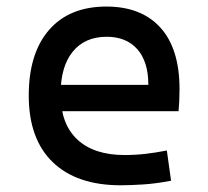

<svg xmlns="http://www.w3.org/2000/svg" viewBox="-20 -547 626 577"><path d="M342.8 9.8Q210.4 9.8 138.4 -59.8Q66.4 -129.4 66.4 -259.8Q66.4 -386.7 127.4 -457Q188.5 -527.3 299.8 -527.3Q404.8 -527.3 462.2 -463.9Q519.5 -400.4 519.5 -279.3Q519.5 -243.7 516.6 -212.9H153.3V-292H425.8Q425.8 -361.8 392.6 -399.2Q359.4 -436.5 300.8 -436.5Q234.9 -436.5 198.5 -391.6Q162.1 -346.7 162.1 -264.6Q162.1 -174.8 212.2 -127.9Q262.2 -81.1 354.5 -81.1Q386.7 -81.1 418 -84.7Q449.2 -88.4 481.4 -94.7L494.1 -3.9Q448.2 4.9 410.2 7.3Q372.1 9.8 342.8 9.8Z"/></svg>

Font: Cascadia Mono PL
Style: Regular
Weight: 400
Monospace: yes
Designer: Aaron Bell
Foundry: Saja Typeworks
Version: Version 2102.003